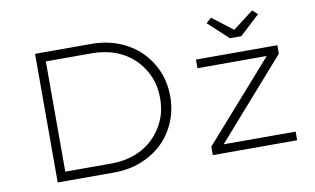

<svg xmlns="http://www.w3.org/2000/svg" viewBox="-75 -878 1687 1029"><g transform="rotate(-10 769.0 -363.5)"><path d="M162 0V-700H468Q549 -700 616.5 -673.5Q684 -647 732.5 -600Q781 -553 808.5 -489.5Q836 -426 836 -350Q836 -275 808.5 -210.5Q781 -146 732.5 -99.5Q684 -53 616.5 -26.5Q549 0 468 0ZM212 -33 198 -50H463Q533 -50 591.5 -72Q650 -94 692 -135Q734 -176 757.5 -230Q781 -284 781 -350Q781 -416 757.5 -470Q734 -524 692 -565Q650 -606 591.5 -628Q533 -650 463 -650H195L212 -665ZM1006 0V-46L1397 -489L1420 -473H1006V-520H1449V-474L1054 -25L1039 -47H1465V0ZM1205 -601 1096 -702 1124 -727 1251 -630H1221L1348 -727L1376 -702L1267 -601Z"/></g></svg>

Font: Lexend Mega ExtraLight
Style: Regular
Weight: 250
Version: Version 1.007